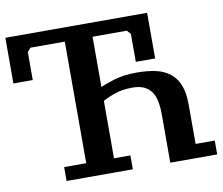

<svg xmlns="http://www.w3.org/2000/svg" viewBox="-78 -800 1042 899"><g transform="rotate(-10 443.0 -350.0)"><path d="M483 5H168V-61H273V-639H110L94 -621V-488H2V-705H676V-488H584V-621L568 -639H405V-400Q421 -408 467.5 -423Q514 -438 579 -438Q628 -438 668 -429.5Q708 -421 736.5 -398.5Q765 -376 779 -339.5Q793 -303 793 -247V-61H884V5H661V-224Q661 -259 655.5 -287Q650 -315 636.5 -333.5Q623 -352 601.5 -362Q580 -372 547 -372Q501 -372 466.5 -360.5Q432 -349 405 -334V-61H483Z"/></g></svg>

Font: PT Serif Caption
Style: Semibold
Weight: 600
Designer: A.Korolkova, O.Umpeleva, V.Yefimov
Foundry: ParaType Ltd
Version: Version 1.00;May 2, 2020;FontCreator 12.0.0.2544 64-bit